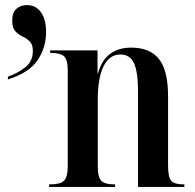

<svg xmlns="http://www.w3.org/2000/svg" viewBox="-20 -734 767 754"><path d="M173 0V-10H180Q216 -10 231 -24Q246 -38 246 -82V-457Q246 -500 231.5 -513Q217 -526 182 -526H177V-536H363V-446H365Q379 -498 412.5 -522.5Q446 -547 495 -547Q569 -547 604.5 -502Q640 -457 640 -357V-84Q640 -38 652.5 -24Q665 -10 700 -10H704V0H522V-377Q522 -450 506.5 -485Q491 -520 453 -520Q410 -520 387 -474.5Q364 -429 364 -343V-81Q364 -37 378.5 -23.5Q393 -10 427 -10H432V0ZM11 -433Q49 -446 79 -469.5Q109 -493 109 -534Q109 -559 97 -571Q85 -583 69 -590.5Q53 -598 40.5 -611Q28 -624 28 -653Q28 -685 44.5 -699.5Q61 -714 86 -714Q121 -714 141 -685.5Q161 -657 161 -609Q161 -547 127.5 -497.5Q94 -448 11 -422Z"/></svg>

Font: Noto Serif Display Condensed SemiBold
Style: Regular
Weight: 600
Width: 3
Designer: Monotype Design Team
Foundry: Monotype Imaging Inc.
Version: Version 2.009